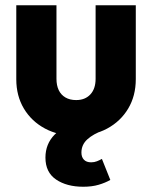

<svg xmlns="http://www.w3.org/2000/svg" viewBox="-20 -506 579 731"><path d="M270 11Q203 11 151.5 -16.5Q100 -44 71 -92.5Q42 -141 42 -204V-486H195V-206Q195 -181 203.5 -163Q212 -145 229 -135Q246 -125 270 -125Q304 -125 324 -146.5Q344 -168 344 -206V-486H497V-205Q497 -141 468 -92.5Q439 -44 388 -16.5Q337 11 270 11ZM297 205Q234 205 193.5 177.5Q153 150 153 94Q153 42 188 6.5Q223 -29 282 -42L374 -10Q335 4 312.5 24.5Q290 45 290 75Q290 92 299.5 102Q309 112 327 112Q339 112 349 108Q359 104 368 99L400 179Q381 190 355.5 197.5Q330 205 297 205Z"/></svg>

Font: Outfit
Style: Bold
Weight: 700
Designer: Rodrigo Fuenzalida
Foundry: fragTYPE
Version: Version 1.100;gftools[0.9.27]